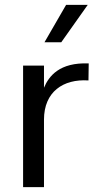

<svg xmlns="http://www.w3.org/2000/svg" viewBox="-20 -770 434 790"><path d="M232 -596 341 -750H252L163 -596ZM345 -509C225 -514 181 -457 161 -409V-500H75V0H161V-278C161 -392 240 -446 344 -439Z"/></svg>

Font: Oakes
Style: Regular
Weight: 400
Designer: Samuel Oakes
Foundry: Samuel Oakes
Version: Version 1.003;PS 001.003;hotconv 1.0.88;makeotf.lib2.5.64775